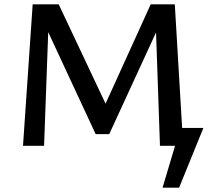

<svg xmlns="http://www.w3.org/2000/svg" viewBox="-20 -678 985 893"><path d="M799 0V-83H926L883 0ZM736 195 819 -83H926L813 195ZM724 0 703 -607 753 -630 488 -54H425L178 -585V-658H253L486 -164L456 -163L681 -658H793L832 0ZM87 0 132 -658H209L185 0Z"/></svg>

Font: Ysabeau Office SemiBold
Style: Regular
Weight: 600
Designer: Christian Thalmann (Catharsis Fonts)
Version: Version 2.001;gftools[0.9.30]; featfreeze: tnum,lnum,ss02